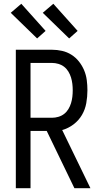

<svg xmlns="http://www.w3.org/2000/svg" viewBox="-20 -999 540 1019"><path d="M375 0 228 -304H142V0H64V-735H256Q283 -735 309.5 -729Q336 -723 359 -708.5Q382 -694 399 -672.5Q416 -651 426.5 -626Q437 -601 440.5 -574Q444 -547 444 -520Q444 -486 438 -452Q432 -418 415 -389Q398 -360 370.5 -339Q343 -318 310 -309L460 0ZM256 -374Q273 -374 290 -379Q307 -384 320.5 -394.5Q334 -405 343 -420Q352 -435 357 -451.5Q362 -468 364 -485Q366 -502 366 -520Q366 -537 364 -554Q362 -571 357 -587.5Q352 -604 343 -619Q334 -634 320.5 -644.5Q307 -655 290 -660Q273 -665 256 -665H142V-374ZM347 -795 207 -931 263 -979 392 -835ZM177 -795 37 -931 93 -979 222 -835Z"/></svg>

Font: Iosevka Custom
Style: Regular
Weight: 400
Monospace: yes
Designer: Belleve Invis
Foundry: Belleve Invis
Version: Version 32.5.0; ttfautohint (v1.8.4)